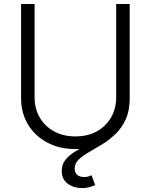

<svg xmlns="http://www.w3.org/2000/svg" viewBox="-20 -748 768 978"><path d="M364.3 11.2Q282.2 11.2 219.7 -22.5Q157.2 -56.2 122.3 -114.5Q87.4 -172.9 87.4 -247.1V-727.5H156.2V-252Q156.2 -194.8 182.1 -149.9Q208 -105 254.9 -79.1Q301.8 -53.2 364.3 -53.2Q427.2 -53.2 473.6 -79.1Q520 -105 545.9 -149.9Q571.8 -194.8 571.8 -252V-727.5H640.6V-247.1Q640.6 -172.9 605.7 -114.5Q570.8 -56.2 508.5 -22.5Q446.3 11.2 364.3 11.2ZM397.9 210Q355.5 210 325 187.7Q294.4 165.5 294.4 122.1Q294.4 91.3 311.5 68.6Q328.6 45.9 356.9 27.6Q385.3 9.3 418.9 -8.3Q452.6 -25.9 486.3 -46.6Q520 -67.4 548.3 -94.5Q576.7 -121.6 593.8 -158.9Q610.8 -196.3 610.8 -247.1H640.6Q640.6 -184.1 620.4 -139.9Q600.1 -95.7 568.1 -65.2Q536.1 -34.7 500.5 -12.9Q464.8 8.8 432.9 27.1Q400.9 45.4 380.6 64.9Q360.4 84.5 360.4 110.8Q360.4 131.8 373.5 142.8Q386.7 153.8 408.7 153.8Q419.9 153.8 429.2 151.1Q438.5 148.4 446.3 144.5L464.8 194.8Q452.1 200.2 435.8 205.1Q419.4 210 397.9 210Z"/></svg>

Font: Inter 17pt Light
Style: Regular
Weight: 300
Version: Version 4.001;git-66647c0bb